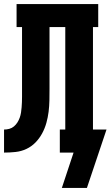

<svg xmlns="http://www.w3.org/2000/svg" viewBox="-20 -755 547 950"><path d="M286 175 344 0H276V-114H303V-621H225V-315Q225 -287 224.5 -258.5Q224 -230 220.5 -202Q217 -174 209.5 -147Q202 -120 188.5 -95Q175 -70 155.5 -50Q136 -30 110.5 -18Q85 -6 56.5 -3Q28 0 0 0V-114Q13 -114 26 -117.5Q39 -121 49 -129.5Q59 -138 66 -149Q73 -160 77.5 -172.5Q82 -185 84 -198Q86 -211 87 -224Q88 -237 88.5 -250Q89 -263 89 -276V-621H62V-735H466V-621H440V-114H507L410 175Z"/></svg>

Font: Iosevka Curly Slab Heavy
Style: Regular
Weight: 900
Monospace: yes
Designer: Belleve Invis
Foundry: Belleve Invis
Version: Version 22.1.2; ttfautohint (v1.8.4)